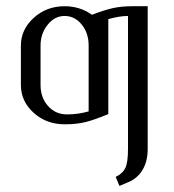

<svg xmlns="http://www.w3.org/2000/svg" viewBox="-20 -404 564 624"><path d="M47.9 -127.9V-255.9Q47.9 -308.1 89.6 -345.9Q131.3 -383.8 189.9 -383.8Q239.7 -383.8 278.8 -356Q317.9 -371.1 345.9 -377.4Q374 -383.8 410.2 -383.8H460V80.1Q460 120.1 443.4 147.9Q426.8 175.8 397 188L368.2 200.2L356 170.9Q378.4 160.2 387.2 142.3Q396 124.5 396 80.1V-352.1Q368.2 -352.1 332 -341.8V-33.2Q287.1 -14.6 258.1 -7.3Q229 0 189.9 0Q130.9 0 89.4 -37.4Q47.9 -74.7 47.9 -127.9ZM111.8 -127.9Q111.8 -86.9 136 -59.6Q160.2 -32.2 198.2 -32.2Q233.9 -32.2 268.1 -42V-255.9Q268.1 -296.4 245.6 -324.2Q223.1 -352.1 189.9 -352.1Q157.7 -352.1 134.8 -323.5Q111.8 -294.9 111.8 -255.9Z"/></svg>

Font: Gawaa
Style: Regular
Weight: 400
Designer: T. Christopher White
Version: Version 1.0